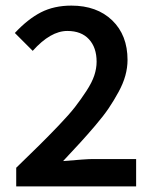

<svg xmlns="http://www.w3.org/2000/svg" viewBox="-20 -668 553 688"><path d="M38.1 0V-66.9Q90.3 -117.7 121.6 -148.4Q152.8 -179.2 190.7 -218.8Q228.5 -258.3 249.3 -285.2Q270 -312 289.8 -342.3Q309.6 -372.6 317.9 -397.7Q326.2 -422.9 326.2 -446.8Q326.2 -497.6 298.8 -527.3Q271.5 -557.1 221.2 -557.1Q161.1 -557.1 97.2 -485.8L33.2 -549.8Q79.6 -599.6 126.7 -623.8Q173.8 -647.9 235.8 -647.9Q327.1 -647.9 382.1 -595Q437 -542 437 -453.1Q437 -425.8 429.2 -397.2Q421.4 -368.7 404.5 -337.9Q387.7 -307.1 369.4 -280Q351.1 -252.9 321.3 -218Q291.5 -183.1 267.3 -156.7Q243.2 -130.4 206.1 -90.8Q289.1 -98.1 312 -98.1H467.8V0Z"/></svg>

Font: Toshiba Sans Medium
Style: Regular
Weight: 500
Designer: Paul D. Hunt
Foundry: Toshiba Corporation
Version: Version 2.020;PS 2.0;hotconv 1.0.86;makeotf.lib2.5.63406